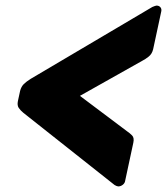

<svg xmlns="http://www.w3.org/2000/svg" viewBox="-20 -666 598 687"><path d="M403 1Q401 1 397 -0.5Q393 -2 390 -4L64 -262Q53 -271 47 -280Q41 -289 44 -304L52 -341Q56 -356 65 -365Q74 -374 90 -384L525 -641Q530 -643 534 -644.5Q538 -646 540 -646Q549 -646 554 -640Q559 -634 557 -625L528 -490Q524 -473 512 -463.5Q500 -454 490 -449L266 -323L435 -196Q444 -190 452.5 -181.5Q461 -173 457 -155L428 -20Q427 -11 419.5 -5Q412 1 403 1Z"/></svg>

Font: Rubik Light ExtraBold
Style: Italic
Weight: 800
Italic angle: -12°
Version: Version 2.104